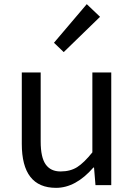

<svg xmlns="http://www.w3.org/2000/svg" viewBox="-20 -892 647 925"><path d="M250 13Q85 13 85 -199V-543H176V-210Q176 -134 200 -100Q224 -66 271.5 -66Q319 -66 352 -87Q385 -108 425 -158V-543H516V0H440L433 -85H430Q345 13 250 13ZM287 -641 240 -686 398 -872 462 -811Z"/></svg>

Font: Swei Fan Sans CJK TC
Style: Regular
Weight: 400
Version: Version 2.130